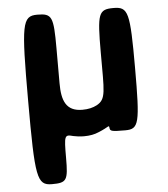

<svg xmlns="http://www.w3.org/2000/svg" viewBox="-52 -575 720 825"><g transform="rotate(-5 307.5 -162.5)"><path d="M406 -17C407 -2 413 0 473 0C532 0 538 -24 538 -264C538 -504 532 -528 468 -528C403 -528 397 -511 397 -342C397 -173 402 -141 360 -118C343 -109 323 -104 297 -104C226 -104 209 -152 209 -226V-377C209 -514 203 -528 139 -528C74 -528 68 -494 68 -163C68 169 74 203 139 203C203 203 209 193 209 96C209 -2 211 -5 248 5C262 8 277 10 294 10C319 10 340 6 358 -2C405 -21 404 -31 406 -17Z"/></g></svg>

Font: Asimov Print
Style: A
Weight: 500
Designer: Google
Version: Version 2.000980: 2014